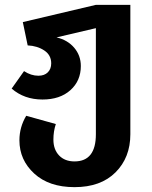

<svg xmlns="http://www.w3.org/2000/svg" viewBox="-20 -550 626 791"><path d="M375 -530H517V3Q517 99 456 160Q395 221 287 221Q182 221 121 165Q60 109 60 28Q60 -26 88 -73L210 -39Q200 -9 200 25Q200 66 223.5 90.5Q247 115 287 115Q375 115 375 3V-434L213 -396Q259 -385 286 -353Q313 -321 313 -278Q313 -217 270 -178.5Q227 -140 155 -140Q80 -140 28 -185L79 -257Q108 -238 138 -238Q163 -238 177 -252Q191 -266 191 -289Q191 -323 162.5 -342Q134 -361 94 -363L74 -459Z"/></svg>

Font: FiraGO SemiBold
Style: Regular
Weight: 600
Designer: bBox Type
Foundry: bBox Type GmbH
Version: Version 1.001;PS 001.001;hotconv 1.0.88;makeotf.lib2.5.64775